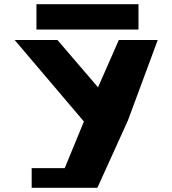

<svg xmlns="http://www.w3.org/2000/svg" viewBox="-20 -892 818 911"><path d="M152.9 -872V-752H637.1V-872ZM49.6 -702.1 378.2 -315.4 287.1 -94.4H130.3V-0.9H248.6H442L587 -320.5L728.4 -702.1H543.8L445.1 -477.7L252.7 -702.1Z"/></svg>

Font: Hussar
Style: BdSuprExt
Weight: 700
Foundry: Cannot Into Space Fonts
Version: Version 2.00